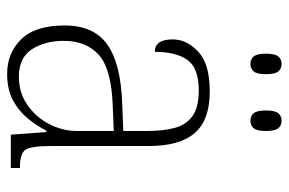

<svg xmlns="http://www.w3.org/2000/svg" viewBox="-152 -626 789 524"><g transform="rotate(90 242.0 -364.5)"><path d="M182 10Q125 10 87.5 -28.5Q50 -67 50 -147Q50 -226 101.5 -263Q153 -300 262 -304L338 -307V-371Q338 -416 329.5 -447.5Q321 -479 297 -496Q273 -513 228 -513Q166 -513 144 -482Q122 -451 122 -393Q88 -393 88 -442Q88 -480 121.5 -511.5Q155 -543 230 -543Q308 -543 343.5 -502Q379 -461 379 -377V-109Q379 -56 389 -40.5Q399 -25 435 -25H439V0H348L341 -97H337Q324 -71 304 -46.5Q284 -22 254.5 -6Q225 10 182 10ZM190 -22Q233 -22 266.5 -45Q300 -68 319 -104.5Q338 -141 338 -181V-281L265 -278Q167 -274 129.5 -239.5Q92 -205 92 -145Q92 -93 115 -57.5Q138 -22 190 -22ZM310 -654Q297 -654 289.5 -663Q282 -672 282 -696Q282 -721 289.5 -730Q297 -739 310 -739Q323 -739 330.5 -730Q338 -721 338 -696Q338 -672 330.5 -663Q323 -654 310 -654ZM155 -654Q142 -654 134.5 -663Q127 -672 127 -696Q127 -721 134.5 -730Q142 -739 155 -739Q168 -739 175.5 -730Q183 -721 183 -696Q183 -672 175.5 -663Q168 -654 155 -654Z"/></g></svg>

Font: Noto Serif Tamil SemiCondensed ExtraLight
Style: Regular
Weight: 200
Width: 4
Designer: Indian Type Foundry, Tom Grace, and the Monotype Design Team
Foundry: Monotype Imaging Inc.
Version: Version 2.004; ttfautohint (v1.8.4.7-5d5b)